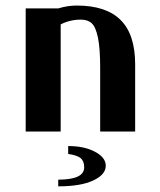

<svg xmlns="http://www.w3.org/2000/svg" viewBox="-20 -470 571 686"><path d="M71.8 0ZM223.6 51.8Q281.2 51.8 319.6 72.3Q357.9 92.8 357.9 122.1Q357.9 153.8 313.2 174.8Q268.6 195.8 188 195.8V171.9Q280.8 171.9 280.8 127.9Q280.8 105.5 268.1 95Q255.4 84.5 223.6 80.1ZM188 -439.9Q221.7 -450.2 253.9 -450.2Q359.4 -450.2 411.1 -398.4Q462.9 -346.7 462.9 -240.2V0H337.9V-228Q337.9 -296.9 330.1 -335Q322.3 -373 308.1 -386.5Q293.9 -399.9 269 -399.9Q230 -399.9 196.8 -382.8V0H71.8V-439.9Z"/></svg>

Font: Pfennig
Style: Bold
Weight: 700
Version: Version 20120410 ; ttfautohint (v0.8)